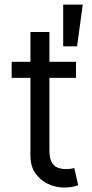

<svg xmlns="http://www.w3.org/2000/svg" viewBox="-20 -817 403 844"><path d="M314 -545.4V-474.6H31.2V-545.4ZM113.8 -676.3H197.3V-156.2Q197.3 -120.6 207.8 -103Q218.3 -85.4 234.9 -79.6Q251.5 -73.7 270 -73.7Q283.7 -73.7 292.5 -75.4Q301.3 -77.1 306.6 -78.1L323.7 -2.9Q315.4 0.5 300 3.9Q284.7 7.3 261.2 7.3Q225.6 7.3 191.9 -8.1Q158.2 -23.4 136 -54.7Q113.8 -85.9 113.8 -133.3ZM257.8 -613.3V-796.9H343.8L318.8 -613.3Z"/></svg>

Font: Sahel VF Regular
Style: Regular
Weight: 400
Foundry: Saber Rastikerdar (saber.rastikerdar@gmail.com)
Version: Version 3.4.0